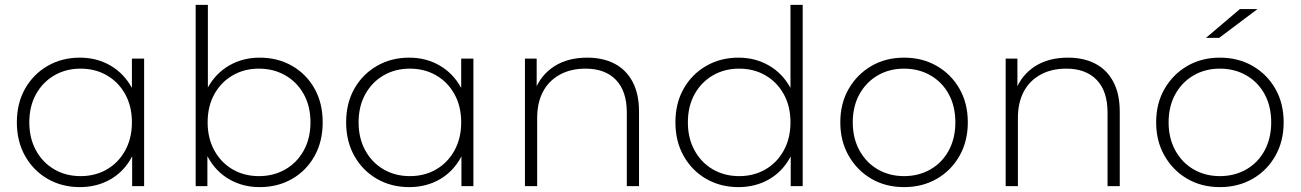

<svg xmlns="http://www.w3.org/2000/svg" viewBox="-20 -762 5324 786"><path d="M307 4Q234 4 175.5 -29.5Q117 -63 83 -123Q49 -183 49 -261Q49 -340 83 -399.5Q117 -459 175.5 -492.5Q234 -526 307 -526Q376 -526 431.5 -494Q487 -462 519.5 -403Q552 -344 552 -261Q552 -180 520 -120Q488 -60 432.5 -28Q377 4 307 4ZM310 -41Q370 -41 417.5 -68.5Q465 -96 492.5 -146Q520 -196 520 -261Q520 -327 492.5 -376.5Q465 -426 417.5 -453.5Q370 -481 310 -481Q250 -481 202.5 -453.5Q155 -426 127.5 -376.5Q100 -327 100 -261Q100 -196 127.5 -146Q155 -96 202.5 -68.5Q250 -41 310 -41ZM521 0V-171L530 -262L520 -353V-522H570V0Z M1043 4Q974 4 918.5 -28Q863 -60 830.5 -120Q798 -180 798 -261Q798 -344 830.5 -403Q863 -462 918.5 -494Q974 -526 1043 -526Q1117 -526 1175.5 -492.5Q1234 -459 1267.5 -399.5Q1301 -340 1301 -261Q1301 -183 1267.5 -123Q1234 -63 1175.5 -29.5Q1117 4 1043 4ZM781 0V-742H831V-353L821 -262L829 -171V0ZM1040 -41Q1100 -41 1148 -68.5Q1196 -96 1223.5 -146Q1251 -196 1251 -261Q1251 -327 1223.5 -376.5Q1196 -426 1148 -453.5Q1100 -481 1040 -481Q980 -481 932.5 -453.5Q885 -426 857.5 -376.5Q830 -327 830 -261Q830 -196 857.5 -146Q885 -96 932.5 -68.5Q980 -41 1040 -41Z M1655 4Q1582 4 1523.5 -29.5Q1465 -63 1431 -123Q1397 -183 1397 -261Q1397 -340 1431 -399.5Q1465 -459 1523.5 -492.5Q1582 -526 1655 -526Q1724 -526 1779.5 -494Q1835 -462 1867.5 -403Q1900 -344 1900 -261Q1900 -180 1868 -120Q1836 -60 1780.5 -28Q1725 4 1655 4ZM1658 -41Q1718 -41 1765.5 -68.5Q1813 -96 1840.5 -146Q1868 -196 1868 -261Q1868 -327 1840.5 -376.5Q1813 -426 1765.5 -453.5Q1718 -481 1658 -481Q1598 -481 1550.5 -453.5Q1503 -426 1475.5 -376.5Q1448 -327 1448 -261Q1448 -196 1475.5 -146Q1503 -96 1550.5 -68.5Q1598 -41 1658 -41ZM1869 0V-171L1878 -262L1868 -353V-522H1918V0Z M2384 -526Q2448 -526 2495.5 -501.5Q2543 -477 2569.5 -427.5Q2596 -378 2596 -305V0H2546V-301Q2546 -389 2501.5 -435Q2457 -481 2377 -481Q2316 -481 2271 -456Q2226 -431 2202.5 -386Q2179 -341 2179 -278V0H2129V-522H2177V-377L2170 -393Q2194 -455 2249 -490.5Q2304 -526 2384 -526Z M3003 4Q2930 4 2871.5 -29.5Q2813 -63 2779 -123Q2745 -183 2745 -261Q2745 -340 2779 -399.5Q2813 -459 2871.5 -492.5Q2930 -526 3003 -526Q3072 -526 3127.5 -494Q3183 -462 3215.5 -403Q3248 -344 3248 -261Q3248 -180 3216 -120Q3184 -60 3128.5 -28Q3073 4 3003 4ZM3006 -41Q3066 -41 3113.5 -68.5Q3161 -96 3188.5 -146Q3216 -196 3216 -261Q3216 -327 3188.5 -376.5Q3161 -426 3113.5 -453.5Q3066 -481 3006 -481Q2946 -481 2898.5 -453.5Q2851 -426 2823.5 -376.5Q2796 -327 2796 -261Q2796 -196 2823.5 -146Q2851 -96 2898.5 -68.5Q2946 -41 3006 -41ZM3217 0V-171L3226 -262L3216 -353V-742H3266V0Z M3681 4Q3606 4 3547.5 -30Q3489 -64 3454.5 -124Q3420 -184 3420 -261Q3420 -339 3454.5 -398.5Q3489 -458 3547.5 -492Q3606 -526 3681 -526Q3756 -526 3815 -492Q3874 -458 3908 -398.5Q3942 -339 3942 -261Q3942 -184 3908 -124Q3874 -64 3815 -30Q3756 4 3681 4ZM3681 -41Q3741 -41 3789 -68.5Q3837 -96 3864 -146Q3891 -196 3891 -261Q3891 -327 3864 -376.5Q3837 -426 3789 -453.5Q3741 -481 3681 -481Q3621 -481 3573.5 -453.5Q3526 -426 3498.5 -376.5Q3471 -327 3471 -261Q3471 -196 3498.5 -146Q3526 -96 3573.5 -68.5Q3621 -41 3681 -41Z M4352 -526Q4416 -526 4463.5 -501.5Q4511 -477 4537.5 -427.5Q4564 -378 4564 -305V0H4514V-301Q4514 -389 4469.5 -435Q4425 -481 4345 -481Q4284 -481 4239 -456Q4194 -431 4170.5 -386Q4147 -341 4147 -278V0H4097V-522H4145V-377L4138 -393Q4162 -455 4217 -490.5Q4272 -526 4352 -526Z M4974 4Q4899 4 4840.5 -30Q4782 -64 4747.5 -124Q4713 -184 4713 -261Q4713 -339 4747.5 -398.5Q4782 -458 4840.5 -492Q4899 -526 4974 -526Q5049 -526 5108 -492Q5167 -458 5201 -398.5Q5235 -339 5235 -261Q5235 -184 5201 -124Q5167 -64 5108 -30Q5049 4 4974 4ZM4974 -41Q5034 -41 5082 -68.5Q5130 -96 5157 -146Q5184 -196 5184 -261Q5184 -327 5157 -376.5Q5130 -426 5082 -453.5Q5034 -481 4974 -481Q4914 -481 4866.5 -453.5Q4819 -426 4791.5 -376.5Q4764 -327 4764 -261Q4764 -196 4791.5 -146Q4819 -96 4866.5 -68.5Q4914 -41 4974 -41ZM4917 -607 5056 -725H5128L4971 -607Z"/></svg>

Font: MOST Montserrat Light
Style: Regular
Weight: 300
Designer: Julieta Ulanovsky
Foundry: Julieta Ulanovsky
Version: Version 8.000;March 11, 2024;FontCreator 15.0.0.2926 64-bit